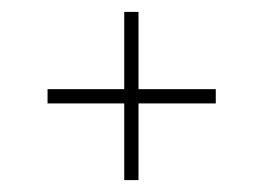

<svg xmlns="http://www.w3.org/2000/svg" viewBox="-20 -455 443 323"><path d="M189 -281H60V-305H189V-435H213V-305H343V-281H213V-152H189Z"/></svg>

Font: Prompt Thin
Style: Regular
Weight: 250
Designer: Katatrad Team
Foundry: CadsonDemak
Version: Version 1.001